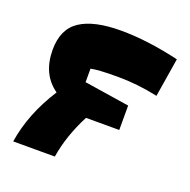

<svg xmlns="http://www.w3.org/2000/svg" viewBox="-106 -743 766 776"><g transform="rotate(20 276.5 -355.0)"><path d="M223 -453V-395L417 -365V-260H274Q224 -164 209 -70H30Q49 -194 127 -316Q53 -368 53 -473Q53 -562 112 -601Q171 -640 287 -640Q400 -640 538 -608L511 -441Q424 -460 337 -460Q252 -460 223 -453Z"/></g></svg>

Font: Changa ExtraBold
Style: Regular
Weight: 800
Designer: Eduardo Rodriguez Tunni
Foundry: Eduardo Rodriguez Tunni
Version: Version 2.002; ttfautohint (v1.5) -l 8 -r 50 -G 220 -x 14 -H